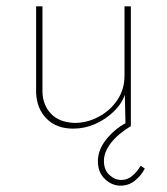

<svg xmlns="http://www.w3.org/2000/svg" viewBox="-20 -398 527 606"><path d="M211 8Q158 8 127 -23.5Q96 -55 94 -105V-378H114V-108Q115 -67 140.5 -39.5Q166 -12 215 -10Q255 -10 291.5 -29.5Q328 -49 350.5 -82.5Q373 -116 373 -160V-378H393V0Q352 25 330 53.5Q308 82 308 110Q308 138 325 154Q342 170 363 170Q382 170 397.5 157Q413 144 424 125L437 134Q426 156 406 172Q386 188 361 188Q333 188 311 167Q289 146 289 111Q289 75 315 42.5Q341 10 376 -9L374 -99Q364 -70 338.5 -45.5Q313 -21 280 -6.5Q247 8 211 8Z"/></svg>

Font: Synthetic Thin
Style: Regular
Weight: 100
Designer: Santiago Orozco
Foundry: Typemade
Version: Version 2.000; ttfautohint (v1.8.4.7-5d5b)